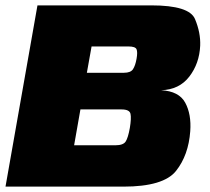

<svg xmlns="http://www.w3.org/2000/svg" viewBox="-32 -695 783 715"><path d="M-11.5 0H427.5Q577 0 623.5 -58.5Q670 -117 676.5 -206.5Q681 -269.5 657.8 -312.5Q634.5 -355.5 568 -359Q635.5 -361 673 -409.8Q710.5 -458.5 713.5 -525Q715.5 -573 694.2 -624Q673 -675 531.5 -675H107.5ZM244 -154 267.5 -287.5H420.5Q450.5 -287.5 454 -271Q457.5 -254.5 451.5 -218.5Q445 -182 436 -168Q427 -154 397.5 -154ZM291.5 -424 309 -522H446.5Q472 -522 476.5 -511.5Q481 -501 476.5 -476Q472 -450.5 463.2 -437.2Q454.5 -424 429.5 -424Z"/></svg>

Font: Anybody Black
Style: Italic
Weight: 900
Italic angle: -10°
Designer: Tyler Finck
Foundry: Etcetera Type Company
Version: Version 1.113;gftools[0.9.25]